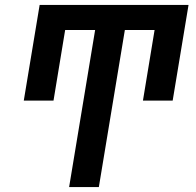

<svg xmlns="http://www.w3.org/2000/svg" viewBox="-20 -755 790 775"><path d="M259 0 364 -634H243L196 -349H76L140 -735H741L677 -349H557L604 -634H484L379 0Z"/></svg>

Font: Zed Sans Extended
Style: Bold Italic
Weight: 700
Width: 7
Italic angle: -9°
Designer: Belleve Invis
Foundry: Belleve Invis
Version: Version 1.0.0; ttfautohint (v1.8.4)